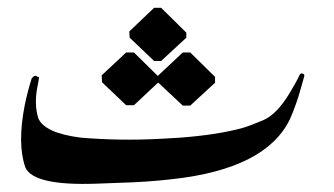

<svg xmlns="http://www.w3.org/2000/svg" viewBox="-20 -462 841 483"><path d="M367.7 -442.4H385.3L448.7 -379.9V-367.2L385.3 -308.6H367.7L306.2 -367.2L305.2 -382.8ZM439.9 -330.1H458.5L521 -268.6V-253.9L458.5 -196.3H439.9L378.4 -253.9H377.4L316.9 -197.3H297.4L236.8 -254.9L235.8 -272.5L297.4 -330.1H316.9L377.4 -270.5V-271.5ZM383.3 -112.8Q409.7 -114.3 433.1 -115.7Q529.3 -123 591.8 -140.6Q606.9 -145 641.6 -159.4Q676.3 -173.8 709 -228.5Q727.5 -259.3 732.9 -272Q735.4 -277.8 739.7 -277.3Q742.7 -276.9 744.1 -275.4Q746.1 -273.4 745.6 -271Q745.1 -268.6 736.8 -239.7Q726.1 -200.7 710 -163.6Q650.4 -37.1 412.6 -11.2Q350.1 -3.9 277.3 -2Q255.9 -1.5 224.1 0Q64.9 5.9 43.9 -40.5Q22.9 -100.1 42.5 -198.7Q48.8 -229.5 59.6 -264.6Q66.9 -273.9 71.8 -270.5Q74.2 -268.6 78.1 -267.6Q78.6 -267.1 75.2 -249Q64.9 -202.1 76.2 -165Q91.3 -127.4 183.6 -115.7Q282.2 -107.4 383.3 -112.8Z"/></svg>

Font: Urdu Khush Khati
Style: Regular
Weight: 400
Version: Version 001.500